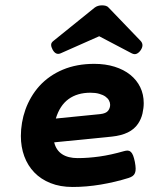

<svg xmlns="http://www.w3.org/2000/svg" viewBox="-20 -707 640 737"><path d="M188 -160.6Q195.3 -130.4 218.3 -115.2Q241.2 -100.1 278.3 -100.1Q317.9 -100.1 361.6 -106.2Q405.3 -112.3 456.5 -127Q464.8 -129.4 471.2 -128.9Q477.5 -128.4 482.4 -123.8Q487.3 -119.1 491 -109.9Q494.6 -100.6 497.6 -85.9Q500.5 -70.8 500.7 -60.3Q501 -49.8 498 -42.7Q495.1 -35.6 489 -31.2Q482.9 -26.9 473.6 -23.9Q421.9 -7.8 366.7 1.5Q311.5 10.7 258.8 10.7Q210.9 10.7 173.8 -4.2Q136.7 -19 111.6 -45.2Q86.4 -71.3 73.2 -107.2Q60.1 -143.1 60.1 -185.1Q60.1 -210.4 64.5 -236.1Q68.8 -261.7 77.6 -286.4Q86.4 -311 99.9 -334Q113.3 -356.9 131.3 -377Q168.5 -417.5 221.4 -439.7Q274.4 -461.9 341.8 -461.9Q384.8 -461.9 419.9 -450.9Q455.1 -439.9 480 -419.9Q504.9 -399.9 518.3 -372.3Q531.7 -344.7 531.7 -311Q531.7 -292.5 526.9 -271.2Q522 -250 509.8 -231.9Q495.6 -210.9 470.7 -198.7Q445.8 -186.5 409.2 -182.6ZM327.1 -351.1Q276.9 -351.1 243.2 -326.7Q209.5 -302.2 194.3 -252L364.7 -269Q386.7 -271.5 394.8 -281.7Q402.8 -292 402.8 -304.7Q402.8 -313 398.4 -321.3Q394 -329.6 384.8 -336.2Q375.5 -342.8 361.1 -346.9Q346.7 -351.1 327.1 -351.1ZM212.9 -502.4Q193.8 -494.1 181.6 -517.1Q176.3 -526.9 176.3 -535.2Q176.3 -543.5 185.5 -550.3L343.3 -677.7Q355 -686.5 371.6 -686.5Q379.4 -686.5 386.2 -684.6Q393.1 -682.6 397 -677.7L519.5 -550.3Q533.7 -535.2 520.5 -515.1Q514.2 -505.4 505.4 -501Q496.6 -496.6 485.4 -502.4L360.8 -567.9Z"/></svg>

Font: Courier Prime
Style: Bold Italic
Weight: 700
Monospace: yes
Designer: Alan Dague-Greene
Foundry: Quote-Unquote Apps
Version: Version 1.202